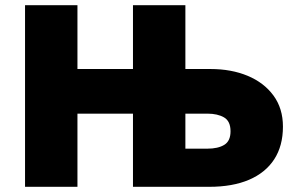

<svg xmlns="http://www.w3.org/2000/svg" viewBox="-20 -720 1129 740"><path d="M492.5 0V-700H694.5V-147H778.5Q820.5 -147 844.5 -161.8Q868.5 -176.5 868.5 -214Q868.5 -253 843.5 -267.5Q818.5 -282 779.5 -282H234.5V-454H791.5Q871.5 -454 934.5 -427.8Q997.5 -401.5 1034 -351.8Q1070.5 -302 1070.5 -232Q1070.5 -158 1037 -106.2Q1003.5 -54.5 940 -27.2Q876.5 0 786.5 0ZM76.5 0V-700H278.5V0Z"/></svg>

Font: Geologica Cursive Black
Style: Regular
Weight: 900
Designer: Sindre Bremnes, Frode Helland
Foundry: Monokrom Skriftforlag AS
Version: Version 1.010;gftools[0.9.28]